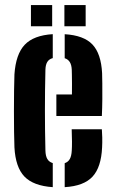

<svg xmlns="http://www.w3.org/2000/svg" viewBox="-20 -746 464 774"><path d="M38.2 -152Q37.2 -176.1 36.7 -214.9Q36.2 -253.7 36.2 -297.5Q36.2 -341.3 36.7 -381.1Q37.2 -420.9 38.2 -446.3Q43.7 -527.6 79.7 -565.6Q115.7 -603.6 192.7 -608.3V-511.8Q177.7 -507.7 170.7 -496.4Q163.7 -485.1 163.1 -464.9Q162.1 -424 161.6 -383.2Q161.1 -342.4 161.1 -301.6Q161.1 -260.7 161.6 -220.2Q162.1 -179.8 163.1 -139.1Q163.7 -117.2 170.7 -105.2Q177.6 -93.2 192.7 -88.6V8.5Q114.5 3.2 78.5 -34.3Q42.5 -71.9 38.2 -152ZM240.8 8.5V-88.2Q254.7 -92.9 261.4 -105Q268.2 -117.1 269.3 -139.1Q270.3 -153.1 270.2 -175.4Q270.2 -197.7 269 -224.9H390.6Q391.7 -214.6 392.2 -192Q392.6 -169.5 391.6 -152Q388 -71.5 352.8 -33.7Q317.6 4.1 240.8 8.5ZM207.2 -278.4V-365.2H270Q270.3 -388.4 270.2 -408.8Q270 -429.3 269.8 -444Q269.5 -458.8 269.3 -464.9Q268.4 -484.4 261.5 -495.6Q254.6 -506.9 240.8 -511.4V-608.1Q317.6 -603.6 352.6 -566.7Q387.6 -529.7 391.6 -451.1Q392.1 -438.8 392.4 -410.4Q392.7 -382 392.5 -346.8Q392.2 -311.7 390.6 -278.4ZM239.6 -640V-725.7H325.3V-640ZM104.7 -640V-725.7H190.3V-640Z"/></svg>

Font: Big Shoulders Stencil Thin
Style: Regular
Weight: 100
Designer: Patric King
Foundry: XO Type Co
Version: Version 2.001